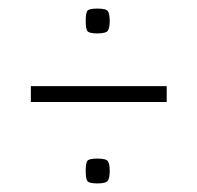

<svg xmlns="http://www.w3.org/2000/svg" viewBox="-20 -430 460 448"><path d="M52 -192V-229H369V-192ZM207 -352Q186 -352 183 -359Q180 -366 180 -381Q180 -397 183 -403.5Q186 -410 207 -410Q228 -410 232 -403.5Q236 -397 236 -381Q236 -366 232 -359Q228 -352 207 -352ZM207 -2Q186 -2 183 -9Q180 -16 180 -31Q180 -47 183 -53.5Q186 -60 207 -60Q228 -60 232 -53.5Q236 -47 236 -31Q236 -16 232 -9Q228 -2 207 -2Z"/></svg>

Font: Smooch Sans Thin Medium
Style: Regular
Weight: 500
Version: Version 1.010